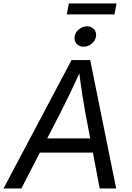

<svg xmlns="http://www.w3.org/2000/svg" viewBox="-42 -1068 746 1088"><path d="M-22 0 363.3 -727.5H469.2L616.2 0H522.9L440.9 -432.6Q434.1 -468.8 424.6 -530.3Q415 -591.8 403.3 -684.1H421.9Q381.8 -595.2 352.5 -534.4Q323.2 -473.6 302.2 -432.6L79.1 0ZM145.5 -203.1 158.7 -283.7H529.3L516.1 -203.1ZM431.2 -803.2Q406.7 -803.2 391.8 -820.1Q377 -836.9 380.9 -860.8Q384.8 -885.3 405.5 -902.1Q426.3 -918.9 450.7 -918.9Q475.6 -918.9 490.7 -902.1Q505.9 -885.3 502 -860.8Q498 -836.9 477.3 -820.1Q456.5 -803.2 431.2 -803.2ZM618.2 -1048.3 606.9 -986.3H336.4L348.1 -1048.3Z"/></svg>

Font: Inter 17pt
Style: Italic
Weight: 400
Italic angle: -9.3988°
Version: Version 4.001;git-66647c0bb